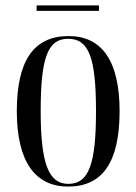

<svg xmlns="http://www.w3.org/2000/svg" viewBox="-20 -678 503 708"><path d="M115 -638H345V-658H115ZM231 10C356 10 421 -77 421 -268C421 -453 356 -545 233 -545C104 -545 42 -454 42 -268C42 -79 112 10 231 10ZM232 0C160 0 130 -73 130 -268C130 -465 156 -535 231 -535C308 -535 334 -465 334 -268C334 -74 308 0 232 0Z"/></svg>

Font: Noto Serif Display ExtraCondensed
Style: Regular
Weight: 400
Width: 2
Designer: Monotype Design Team
Foundry: Monotype Imaging Inc.
Version: Version 2.009